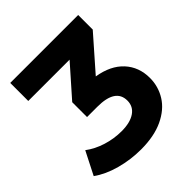

<svg xmlns="http://www.w3.org/2000/svg" viewBox="-210 -926 1088 1088"><g transform="rotate(-45 333.5 -382.5)"><path d="M622.2 -237.8Q622.2 -170 586.7 -112.8Q551.1 -55.6 478.3 -21.1Q405.6 13.3 300 13.3Q217.8 13.3 138.3 -8.3Q58.9 -30 3.3 -70L73.3 -207.8Q117.8 -174.4 176.1 -156.1Q234.4 -137.8 295.6 -137.8Q363.3 -137.8 402.2 -163.9Q441.1 -190 441.1 -237.8Q441.1 -333.3 295.6 -333.3H213.3V-452.2L373.3 -633.3H42.2V-777.8H586.7V-661.1L411.1 -461.1Q513.3 -444.4 567.8 -385Q622.2 -325.6 622.2 -237.8Z"/></g></svg>

Font: Paperlogy 8 ExtraBold
Style: Regular
Weight: 800
Designer: redesigned by Lee Juim, glyphs from Gmarket Sans & Montserrat
Foundry: PT&
Version: Version 1.001